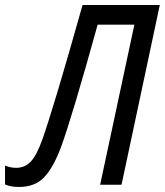

<svg xmlns="http://www.w3.org/2000/svg" viewBox="-65 -734 655 763"><path d="M-45 -1V-76Q-23 -67 -1 -67Q33 -67 56.5 -91Q80 -115 103 -179Q148 -305 263 -714H570L418 0H333L469 -636H323Q222 -271 177 -148Q146 -66 109.5 -28.5Q73 9 10 9Q-23 9 -45 -1Z"/></svg>

Font: Noto Sans UI Narrow
Style: Italic
Weight: 400
Width: 4
Italic angle: -12°
Designer: Monotype Design Team
Foundry: Monotype Imaging Inc.
Version: Version 1.001